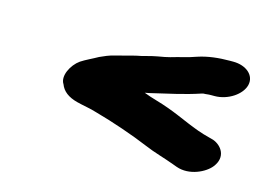

<svg xmlns="http://www.w3.org/2000/svg" viewBox="-52 -489 642 464"><g transform="rotate(15 269.0 -257.5)"><path d="M482 -400H474C446 -400 419 -397 395 -389C373 -381 355 -378 332 -371L319 -368C307 -366 297 -364 288 -362L265 -356C249 -353 235 -349 220 -345L201 -340C188 -337 177 -332 166 -327C152 -319 136 -312 124 -304C104 -290 88 -259 100 -241C106 -225 120 -214 143 -208C158 -204 179 -201 194 -196C238 -184 293 -165 331 -149C354 -139 384 -131 405 -123L416 -119C450 -107 488 -126 502 -144C524 -172 506 -197 484 -205L473 -208C432 -218 398 -237 359 -251C338 -259 315 -264 295 -272C298 -273 301 -273 305 -274C351 -285 387 -292 429 -306C432 -307 434 -307 437 -307C444 -308 449 -308 452 -308H460C493 -308 526 -330 532 -355C538 -380 515 -400 482 -400Z"/></g></svg>

Font: Blanket
Style: SikObl
Weight: 700
Foundry: Cannot Into Space Fonts
Version: Version 0.9